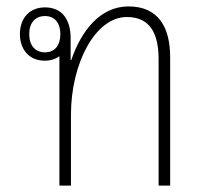

<svg xmlns="http://www.w3.org/2000/svg" viewBox="-20 -578 631 598"><path d="M165 0H201V-221C201 -379 276 -525 375 -525C448 -525 474 -473 474 -393V0H510V-399C510 -494 473 -558 380 -558C292 -558 233 -482 202 -391H200V-459C200 -519 172 -555 120 -555C71 -555 42 -520 42 -472C42 -424 71 -389 119 -389C138 -389 153 -394 165 -403ZM120 -415C89 -415 71 -437 71 -472C71 -506 89 -528 120 -528C151 -528 168 -506 168 -472C168 -437 151 -415 120 -415Z"/></svg>

Font: Noto Sans Thai Looped SemiCondensed ExtraLight
Style: Regular
Weight: 200
Width: 4
Designer: Sasikarn Vongin, Ben Mitchell
Foundry: The Fontpad Ltd
Version: Version 1.001